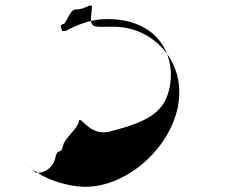

<svg xmlns="http://www.w3.org/2000/svg" viewBox="-20 -727 860 725"><path d="M385 -655C574 -655 639 -523 623 -412C608 -302 538 -267 393 -230C316 -211 282 -297 278 -269C274 -241 222 -204 218 -176C209 -140 199 -170 190 -136C186 -108 163 -74 116 -74C108 -81 95 -98 95 -95C95 -95 147 -41 267 -24C430 -1 611 -146 650 -316C689 -488 562 -626 410 -626C334 -626 317 -617 325 -676C333 -735 319 -691 261 -691C243 -682 233 -650 223 -638C204 -631 208 -630 215 -610H228C239 -615 303 -655 385 -655Z"/></svg>

Font: Hussar Przerywany
Style: Obl
Weight: 400
Foundry: Cannot Into Space Fonts
Version: Version 0.982